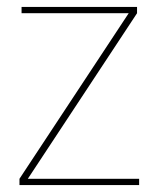

<svg xmlns="http://www.w3.org/2000/svg" viewBox="-20 -532 460 552"><path d="M36 0V-18L350 -494H42V-512H374V-494L60 -18H380V0Z"/></svg>

Font: DM Sans 12pt Thin
Style: Regular
Weight: 250
Version: Version 4.004;gftools[0.9.30]